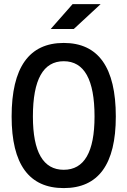

<svg xmlns="http://www.w3.org/2000/svg" viewBox="-20 -914 626 943"><path d="M293 9.8C462.9 9.8 548.8 -106.4 548.8 -341.8C548.8 -583 462.9 -703.1 293 -703.1C123 -703.1 37.1 -583 37.1 -341.8C37.1 -106.4 123 9.8 293 9.8ZM293 -80.1C192.4 -80.1 141.6 -167 141.6 -341.8C141.6 -523.4 192.4 -613.3 293 -613.3C393.6 -613.3 444.3 -523.4 444.3 -341.8C444.3 -167 393.6 -80.1 293 -80.1ZM229 -771.5H342.3L474.1 -893.6H336.4Z"/></svg>

Font: Cascadia Code PL
Style: Regular
Weight: 400
Monospace: yes
Designer: Aaron Bell
Foundry: Saja Typeworks
Version: Version 2404.023